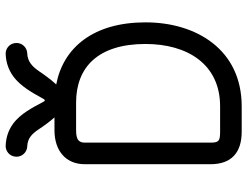

<svg xmlns="http://www.w3.org/2000/svg" viewBox="-114 -726 840 651"><g transform="rotate(-90 305.5 -400.0)"><path d="M189.9 -561.5H283.7C402.8 -561.5 482.4 -487.8 482.4 -326.2C482.4 -185.1 414.6 -73.2 271 -73.2H185.1C153.3 -73.2 147.9 -77.6 147.9 -106V-531.7C147.9 -552.7 158.2 -561.5 189.9 -561.5ZM450.7 -727.1C470.7 -728 485.8 -744.1 485.8 -763.7C485.8 -786.1 467.3 -801.3 447.8 -800.3C385.3 -797.4 351.1 -759.8 329.1 -727.5C302.7 -688.5 296.4 -667.5 291.5 -667.5C285.6 -667.5 280.8 -688 254.4 -728.5C232.9 -760.7 200.2 -797.4 138.2 -800.3C118.7 -801.3 100.1 -786.1 100.1 -763.7C100.1 -744.1 115.2 -728 135.3 -727.1C162.1 -726.1 177.2 -711.9 192.9 -688.5C202.1 -674.3 217.3 -652.8 233.4 -634.8H189.9C120.6 -634.8 74.7 -596.7 74.7 -531.7V-106C74.7 -33.7 115.2 0 185.1 0H271C463.4 0 555.7 -153.8 555.7 -326.2C555.7 -502.9 470.2 -605 345.2 -628.9C363.3 -648.4 379.4 -671.4 389.6 -686.5C405.8 -710 422.4 -726.1 450.7 -727.1Z"/></g></svg>

Font: Velvelyne
Style: Regular
Weight: 400
Designer: Manon Van der Borght et Mariel Nils
Foundry: Velvetyne
Version: Version 1.070;Glyphs 3.3.1 (3343)